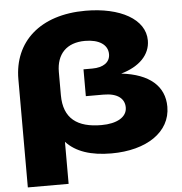

<svg xmlns="http://www.w3.org/2000/svg" viewBox="-61 -846 1012 1069"><g transform="rotate(-5 444.5 -311.0)"><path d="M279 165V-70C333 -11 418 17 532 17C729 17 864 -74 864 -215C864 -330 781 -403 624 -421C727 -450 788 -512 788 -592C788 -711 650 -787 456 -787C202 -787 51 -649 51 -439V165ZM279 -331V-460C279 -560 336 -620 439 -620C517 -620 566 -588 566 -535C566 -490 529 -463 466 -463H417V-313H516C595 -313 633 -280 633 -231C633 -177 576 -145 490 -145C356 -145 279 -199 279 -331Z"/></g></svg>

Font: Bounded ExtBd
Style: Regular
Weight: 800
Designer: Vlad Churkin
Version: Version 3.0